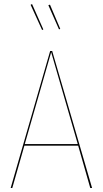

<svg xmlns="http://www.w3.org/2000/svg" viewBox="-20 -933 509 953"><path d="M368 -210H101L41 0H33L229 -680H239L437 0H428ZM366 -218 234 -674 103 -218ZM195 -787 189 -784 132 -909 139 -913ZM279 -790 273 -787 220 -907 228 -910Z"/></svg>

Font: Fira Sans Compressed Eight
Style: Regular
Weight: 100
Width: 1
Designer: bBox Type GmbH & Carrois Corporate GbR & Edenspiekermann AG
Foundry: bBox Type GmbH & Carrois Corporate GbR & Edenspiekermann AG
Version: Version 4.301